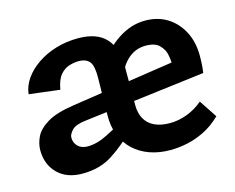

<svg xmlns="http://www.w3.org/2000/svg" viewBox="-71 -534 790 646"><g transform="rotate(-15 324.0 -211.0)"><path d="M450 11Q411 11 378.5 -0.5Q346 -12 322.5 -34Q299 -56 286.5 -87.5Q274 -119 275 -159L277 -285Q278 -328 266 -343Q254 -358 228 -358Q212 -358 194.5 -352.5Q177 -347 163.5 -331Q150 -315 144 -281L37 -294Q40 -322 57.5 -347Q75 -372 103.5 -391.5Q132 -411 168.5 -422Q205 -433 246 -433Q311 -433 342.5 -399Q374 -365 374 -301V-165Q374 -138 385 -118Q396 -98 418 -87.5Q440 -77 472 -77Q501 -77 531 -88Q561 -99 587 -121L628 -59Q599 -31 568 -16Q537 -1 507 5Q477 11 450 11ZM144 11Q89 11 57.5 -20.5Q26 -52 26 -102Q26 -124 37 -147.5Q48 -171 80 -190.5Q112 -210 174 -219L611 -285L623 -211L202 -159Q164 -155 151 -141Q138 -127 138 -116Q138 -97 150.5 -85Q163 -73 184 -73Q217 -73 255 -92.5Q293 -112 340 -137L339 -93Q293 -46 248.5 -17.5Q204 11 144 11ZM529 -211V-276Q529 -284 525.5 -301.5Q522 -319 507 -334.5Q492 -350 459 -350Q425 -350 399 -328Q373 -306 361 -269L311 -325Q340 -373 385 -402.5Q430 -432 479 -432Q523 -432 556 -411.5Q589 -391 608 -354.5Q627 -318 627 -270Q627 -266 626.5 -248.5Q626 -231 623 -211Z"/></g></svg>

Font: Ysabeau
Style: Bold
Weight: 700
Designer: Christian Thalmann (Catharsis Fonts)
Version: Version 2.000;gftools[0.9.27.dev2+g8671c4b]